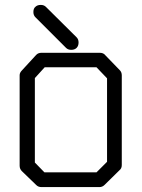

<svg xmlns="http://www.w3.org/2000/svg" viewBox="-20 -812 580 782"><path d="M122 -494V-150L161 -110H373L416 -153V-493L373 -538H162ZM70 -526 127 -588Q135 -597 149 -597H386Q401 -597 408 -588L468 -526Q476 -518 476 -505V-140Q476 -126 467 -119L406 -59Q397 -50 385 -50H149Q136 -50 128 -58L69 -115Q60 -124 60 -137V-506Q60 -516 70 -526ZM124 -784Q132 -792 146 -792Q159 -792 167 -784L292 -660Q300 -652 300 -639Q300 -625 292 -617Q284 -609 270 -609Q257 -609 249 -617L124 -742Q116 -750 116 -763Q116 -777.5 124 -784Z"/></svg>

Font: 3270 Nerd Font
Style: Regular
Weight: 400
Monospace: yes
Version: Version 3.0.1;Nerd Fonts 3.3.0